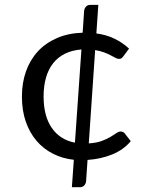

<svg xmlns="http://www.w3.org/2000/svg" viewBox="-20 -647 620 784"><path d="M514 -70.5Q484 -35 437.8 -16.2Q391.5 2.5 337.5 6L331.5 93.5Q330.5 103 324 110.2Q317.5 117.5 306.5 117.5H273.5L281.5 5.5Q235.5 0.5 196.5 -19.2Q157.5 -39 129.2 -72Q101 -105 85.2 -150.5Q69.5 -196 69.5 -253Q69.5 -308.5 86 -355.2Q102.5 -402 134 -436.5Q165.5 -471 211.8 -491.2Q258 -511.5 317.5 -513.5L323.5 -602.5Q324.5 -612.5 331 -619.8Q337.5 -627 348 -627H381.5L373.5 -510.5Q414.5 -505 447.5 -489Q480.5 -473 507 -448.5L484 -417.5Q480 -412 476.2 -409.2Q472.5 -406.5 465.5 -406.5Q459.5 -406.5 451.5 -410.8Q443.5 -415 432.2 -421Q421 -427 405.2 -433Q389.5 -439 368.5 -442.5L342.5 -61.5Q374 -63.5 395 -71.2Q416 -79 430.8 -87.8Q445.5 -96.5 455 -103.2Q464.5 -110 472.5 -110Q478 -110 482.5 -107.8Q487 -105.5 489.5 -102ZM312.5 -445Q274.5 -442 245.5 -427.8Q216.5 -413.5 197 -388.8Q177.5 -364 167.8 -329.8Q158 -295.5 158 -253Q158 -172.5 191.8 -124.2Q225.5 -76 286 -64.5Z"/></svg>

Font: Lato
Style: Regular
Weight: 400
Designer: Lukasz Dziedzic with Adam Twardoch and Botio Nikoltchev
Foundry: tyPoland Lukasz Dziedzic
Version: Version 2.010; 2014-09-01; http://www.latofonts.com/; ttfaut